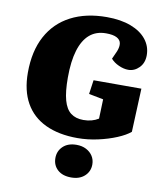

<svg xmlns="http://www.w3.org/2000/svg" viewBox="-101 -800 964 1131"><g transform="rotate(10 380.5 -234.5)"><path d="M719 -338 708 -78Q681 -55 631 -34Q581 -13 520 0.5Q459 14 398 14Q286 14 206.5 -23.5Q127 -61 85.5 -134.5Q44 -208 44 -315Q44 -444 92.5 -534Q141 -624 231.5 -671Q322 -718 446 -718Q530 -718 590.5 -695Q651 -672 683.5 -631Q716 -590 716 -537Q716 -491 688 -462.5Q660 -434 623 -434Q596 -434 566 -447.5Q536 -461 518 -482L540 -531Q551 -559 547.5 -579.5Q544 -600 522 -611.5Q500 -623 458 -623Q399 -623 360 -589.5Q321 -556 301 -490.5Q281 -425 281 -327Q281 -243 295 -192.5Q309 -142 338.5 -119.5Q368 -97 414 -97Q440 -97 462.5 -103Q485 -109 504 -121L508 -237L421 -254L433 -338ZM291 152Q291 110 320.5 82Q350 54 401 54Q434 54 459 67Q484 80 498 102Q512 124 512 152Q512 194 482 221.5Q452 249 402 249Q350 249 320.5 222Q291 195 291 152Z"/></g></svg>

Font: Literata 18pt Black
Style: Italic
Weight: 900
Italic angle: -2°
Designer: Latin by Veronika Burian and Jose Scaglione. Greek by Irene Vlachou. Cyrillic by Vera Evstafieva
Foundry: TypeTogether
Version: Version 3.103;gftools[0.9.29]